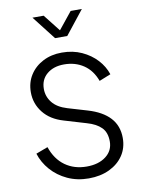

<svg xmlns="http://www.w3.org/2000/svg" viewBox="-106 -1065 857 1148"><g transform="rotate(-10 323.0 -490.5)"><path d="M339 12Q410 12 464.5 -14Q519 -40 549.5 -85.5Q580 -131 580 -191Q580 -265 535 -314Q490 -363 402 -389L284 -424Q224 -442 195 -478.5Q166 -515 166 -561Q166 -618 206 -651.5Q246 -685 310 -685Q378 -685 428.5 -651Q479 -617 503 -551L573 -579Q557 -628 520 -668Q483 -708 429.5 -732.5Q376 -757 309 -757Q245 -757 194.5 -731Q144 -705 115 -659.5Q86 -614 86 -555Q86 -486 128.5 -432Q171 -378 250 -355L384 -315Q440 -299 470 -269Q500 -239 500 -184Q500 -128 455.5 -94Q411 -60 339 -60Q263 -60 208 -99.5Q153 -139 127 -215L55 -188Q72 -133 112 -87.5Q152 -42 210 -15Q268 12 339 12ZM285 -849H359L473 -993H405L322 -890L241 -993H173Z"/></g></svg>

Font: Plus Jakarta Sans
Style: Regular
Weight: 400
Designer: Gumpita Rahayu
Foundry: Tokotype
Version: Version 2.004; ttfautohint (v1.8.3)